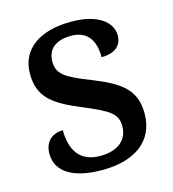

<svg xmlns="http://www.w3.org/2000/svg" viewBox="-89 -620 636 705"><g transform="rotate(-15 229.5 -268.0)"><path d="M215 10C339 10 418 -46 418 -151C418 -239 369 -277 263 -319C174 -354 140 -372 140 -421C140 -466 168 -496 231 -496C290 -496 319 -458 319 -391C370 -391 397 -415 397 -453C397 -503 347 -546 244 -546C127 -546 49 -495 49 -400C49 -310 99 -275 205 -231C299 -192 327 -174 327 -127C327 -77 291 -42 221 -42C142 -42 112 -95 112 -169C82 -169 42 -153 42 -98C42 -29 104 10 215 10Z"/></g></svg>

Font: Noto Serif Georgian Medium
Style: Regular
Weight: 500
Designer: Monotype Design Team, Akaki Razmadze
Foundry: Google LLC
Version: Version 2.003